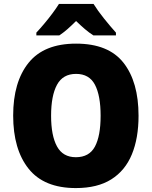

<svg xmlns="http://www.w3.org/2000/svg" viewBox="-20 -947 772 977"><path d="M685 -358Q685 -244 651 -161.5Q617 -79 546.5 -34.5Q476 10 366 10Q204 10 125.5 -88.5Q47 -187 47 -359Q47 -530 125.5 -627.5Q204 -725 367 -725Q532 -725 608.5 -627.5Q685 -530 685 -358ZM240 -358Q240 -257 270 -202Q300 -147 366 -147Q434 -147 463 -201Q492 -255 492 -358Q492 -461 463 -516Q434 -571 367 -571Q300 -571 270 -515.5Q240 -460 240 -358ZM456 -927Q477 -893 509.5 -852.5Q542 -812 570 -781V-767H455Q433 -781 412 -799Q391 -817 367 -840Q343 -816 323 -798.5Q303 -781 282 -767H165V-781Q182 -799 204 -825Q226 -851 246.5 -878.5Q267 -906 280 -927Z"/></svg>

Font: Noto Sans Khmer UI SemiCondensed Black
Style: Regular
Weight: 900
Width: 4
Designer: Danh Hong and the Monotype Design Team
Foundry: Monotype Imaging Inc.
Version: Version 2.002; ttfautohint (v1.8.4.7-5d5b)